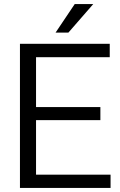

<svg xmlns="http://www.w3.org/2000/svg" viewBox="-20 -923 590 943"><path d="M316 -763H253L347 -903H438ZM78 -708H519V-642H157V-397H473V-333H157V-65H523V0H78Z"/></svg>

Font: Freesentation 4 Regular
Style: Regular
Weight: 400
Designer: glyphs from Roboto by Christian Robertson / Hangul glyphs from Noto Sans CJK(Source Han Sans) by Jang Soo-young and Kang
Foundry: PT&
Version: Version 2.001